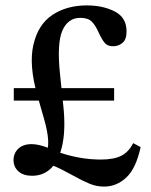

<svg xmlns="http://www.w3.org/2000/svg" viewBox="-20 -650 560 710"><path d="M353 -60Q401 -60 428.5 -74Q456 -88 472 -120H474L500 -106Q483 -27 447 6.5Q411 40 365 40Q337 40 311.5 29.5Q286 19 248 -2Q230 -12 208.5 -23Q187 -34 167 -41L189 -90Q271 -60 353 -60ZM402 -278H31V-324H402ZM448 -534Q448 -504 433 -491.5Q418 -479 399 -479Q378 -479 368 -490.5Q358 -502 346 -527Q334 -555 320 -569.5Q306 -584 277 -584Q231 -584 210.5 -536.5Q190 -489 202 -375L214 -260Q223 -177 211.5 -118.5Q200 -60 171 -30Q142 0 99 0Q66 0 48 -16.5Q30 -33 30 -58Q30 -83 47.5 -100Q65 -117 97 -117Q122 -117 156 -104L178 -96L122 -29L90 -47Q129 -47 149.5 -81.5Q170 -116 143 -210L119 -294Q86 -409 103.5 -484.5Q121 -560 174 -595Q227 -630 301 -630Q361 -630 404.5 -607.5Q448 -585 448 -534Z"/></svg>

Font: Minipax
Style: Regular
Weight: 400
Designer: Raphaël Ronot
Foundry: Velvetyne Type Foundry
Version: Version 1.000